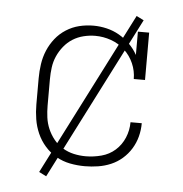

<svg xmlns="http://www.w3.org/2000/svg" viewBox="-48 -626 697 731"><g transform="rotate(5 300.0 -260.0)"><path d="M298 8Q269 8 241 2.5Q213 -3 188.5 -17Q164 -31 145 -52.5Q126 -74 114.5 -100Q103 -126 98.5 -154Q94 -182 94 -210V-310Q94 -337 98 -364.5Q102 -392 112.5 -417Q123 -442 140 -463.5Q157 -485 180.5 -500Q204 -515 230.5 -521.5Q257 -528 285 -528Q310 -528 335.5 -522Q361 -516 383.5 -503Q406 -490 424.5 -471.5Q443 -453 455 -431V-520H498V-339H455Q455 -370 442.5 -398.5Q430 -427 407.5 -448Q385 -469 355.5 -479.5Q326 -490 295 -490Q273 -490 250.5 -484.5Q228 -479 209 -467Q190 -455 175.5 -437Q161 -419 152 -398.5Q143 -378 140 -355.5Q137 -333 137 -310V-210Q137 -187 140 -164.5Q143 -142 152 -121Q161 -100 175.5 -82Q190 -64 210 -52Q230 -40 252.5 -35Q275 -30 298 -30Q328 -30 358 -38Q388 -46 410.5 -66Q433 -86 445 -114.5Q457 -143 457 -174H500Q500 -148 493.5 -123Q487 -98 473.5 -76Q460 -54 440.5 -37Q421 -20 397.5 -10Q374 0 348.5 4Q323 8 298 8ZM155 59 127 45 445 -579 473 -565Z"/></g></svg>

Font: Iosevka Etoile Extralight
Style: Regular
Weight: 200
Designer: Belleve Invis
Foundry: Belleve Invis
Version: Version 22.1.2; ttfautohint (v1.8.4)